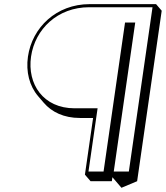

<svg xmlns="http://www.w3.org/2000/svg" viewBox="-20 -845 802 929"><path d="M430.4 -274.2 390.9 0 418.2 31.8H521.2L523.9 12.5L540.5 31.8L567.7 63.6L643.5 31.8L762.4 -793.2L735.1 -825H413.8C252.8 -825 135.5 -712 115.2 -571C104.7 -497.9 122.3 -428.8 164.5 -379.6L191.7 -347.8C230.3 -302.7 289.4 -274.2 366.3 -274.2ZM530.4 -15 634.3 -736 585 -736 481.1 -15H408.1L452.2 -321H341.2C189.1 -321 111.1 -438.2 130.2 -571C149.4 -704.2 258.7 -810 411.7 -810H718L603.4 -15Z"/></svg>

Font: Blink
Style: 3DObl
Weight: 400
Designer: Mew Too
Foundry: Cannot Into Space Fonts
Version: Version 001.000